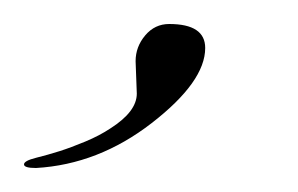

<svg xmlns="http://www.w3.org/2000/svg" viewBox="-22 -67 248 160"><path d="M119 -47Q149 -47 149 -27Q149 1 104.5 35.5Q60 70 8 73Q-2 73 -2 70Q-2 67 8 64.5Q18 62 27.5 59Q37 56 49 51Q61 46 70 40Q92 26 92 11L91 -16Q91 -28 99 -37.5Q107 -47 119 -47Z"/></svg>

Font: Mrs Saint Delafield
Style: Regular
Weight: 400
Designer: Alejandro Paul
Foundry: Alejandro Paul
Version: Version 1.000